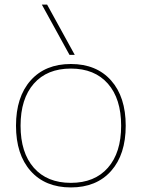

<svg xmlns="http://www.w3.org/2000/svg" viewBox="-20 -810 620 840"><path d="M50 -260Q50 -386 114 -458Q178 -530 290 -530Q402 -530 466 -458Q530 -386 530 -260Q530 -134 466 -62Q402 10 290 10Q178 10 114 -62Q50 -134 50 -260ZM290 -10Q394 -10 452 -76Q510 -142 510 -260Q510 -378 452 -444Q394 -510 290 -510Q186 -510 128 -444Q70 -378 70 -260Q70 -142 128 -76Q186 -10 290 -10ZM163 -790H186L307 -570H284Z"/></svg>

Font: Enso Thin
Style: Regular
Weight: 100
Designer: Coji Morishita
Foundry: UNDERFOREST DESIGN
Version: Version 1.000